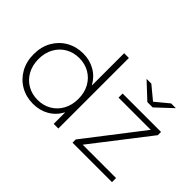

<svg xmlns="http://www.w3.org/2000/svg" viewBox="-117 -1083 1428 1428"><g transform="rotate(45 597.0 -369.0)"><path d="M307 4Q234 4 175.5 -29.5Q117 -63 83 -123Q49 -183 49 -261Q49 -340 83 -399.5Q117 -459 175.5 -492.5Q234 -526 307 -526Q376 -526 431.5 -494Q487 -462 519.5 -403Q552 -344 552 -261Q552 -180 520 -120Q488 -60 432.5 -28Q377 4 307 4ZM310 -41Q370 -41 417.5 -68.5Q465 -96 492.5 -146Q520 -196 520 -261Q520 -327 492.5 -376.5Q465 -426 417.5 -453.5Q370 -481 310 -481Q250 -481 202.5 -453.5Q155 -426 127.5 -376.5Q100 -327 100 -261Q100 -196 127.5 -146Q155 -96 202.5 -68.5Q250 -41 310 -41ZM521 0V-171L530 -262L520 -353V-742H570V0ZM719 0V-34L1076 -496L1089 -479H724V-522H1128V-488L770 -26L755 -43H1134V0ZM899 -607 773 -725H823L945 -624H909L1031 -725H1081L955 -607Z"/></g></svg>

Font: MOST Montserrat Light
Style: Regular
Weight: 300
Designer: Julieta Ulanovsky
Foundry: Julieta Ulanovsky
Version: Version 8.000;March 11, 2024;FontCreator 15.0.0.2926 64-bit